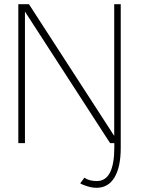

<svg xmlns="http://www.w3.org/2000/svg" viewBox="-20 -680 680 912"><path d="M523 20V0H503L98.5 -625V0H67V-660H117.5L522.5 -34.5V-660H553.5V23Q553.5 113 524 162.5Q494.5 212 438.5 212Q416 212 391.5 203.8Q367 195.5 361 191L381 164Q402.5 180 440 180Q523 180 523 20Z"/></svg>

Font: League Spartan ExtraLight
Style: Regular
Weight: 200
Foundry: The League of Moveable Type
Version: Version 2.002